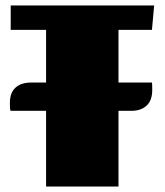

<svg xmlns="http://www.w3.org/2000/svg" viewBox="-20 -680 600 700"><path d="M534 -379Q535 -375 535 -352Q535 -314 514.5 -295Q494 -276 460 -276H412V0H148V-276H18Q16 -282 16 -304Q16 -342 36.5 -360.5Q57 -379 93 -379H148V-571H19V-660H542L534 -571H412V-379Z"/></svg>

Font: Sansita Black
Style: Regular
Weight: 900
Designer: Pablo Cosgaya
Foundry: Omnibus-Type
Version: Version 1.006; ttfautohint (v1.5)